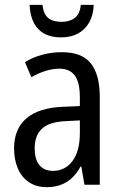

<svg xmlns="http://www.w3.org/2000/svg" viewBox="-20 -761 499 791"><path d="M235 -546Q318 -546 354.5 -499.5Q391 -453 391 -363V0H328L315 -75H312Q296 -46 276 -27.5Q256 -9 230.5 0.5Q205 10 172 10Q129 10 98.5 -11Q68 -32 53 -68Q38 -104 38 -150Q38 -230 89 -273.5Q140 -317 239 -321L309 -324V-359Q309 -422 288 -450Q267 -478 225 -478Q197 -478 168 -469Q139 -460 109 -443L83 -505Q115 -525 154 -535.5Q193 -546 235 -546ZM252 -262Q183 -259 153 -231Q123 -203 123 -151Q123 -103 143 -80Q163 -57 198 -57Q248 -57 278.5 -97.5Q309 -138 309 -213V-265ZM366 -741Q365 -700 348 -669.5Q331 -639 301.5 -623Q272 -607 232 -607Q171 -607 138 -641Q105 -675 102 -741H155Q159 -703 178.5 -687Q198 -671 234 -671Q267 -671 288 -687Q309 -703 313 -741Z"/></svg>

Font: Noto Sans Khmer Condensed
Style: Regular
Weight: 400
Width: 3
Designer: Danh Hong and the Monotype Design Team
Foundry: Monotype Imaging Inc.
Version: Version 2.004